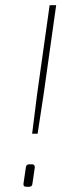

<svg xmlns="http://www.w3.org/2000/svg" viewBox="-20 -715 292 735"><path d="M147 -354 124 -203H103L122 -354L170 -695H195ZM92 -86H103Q114 -86 113 -73L104 -11Q103 0 91 0H81Q68 0 70 -13L79 -74Q80 -86 92 -86Z"/></svg>

Font: Exo 2.0 Thin
Style: Italic
Weight: 250
Italic angle: -8°
Designer: Natanael Gama
Version: Version 1.001;PS 001.001;hotconv 1.0.70;makeotf.lib2.5.58329